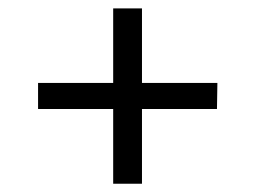

<svg xmlns="http://www.w3.org/2000/svg" viewBox="-20 -589 606 456"><path d="M248.8 -152.7V-330.2H70.4V-392.1H248.8V-569.1H317.2V-392.1H496.3L495.3 -330.2H317.2V-152.7Z"/></svg>

Font: Hepta Slab ExtraLight
Style: Regular
Weight: 200
Designer: Michael LaGattuta
Foundry: Michael LaGattuta
Version: Version 1.100